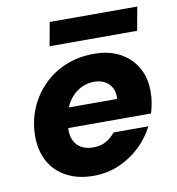

<svg xmlns="http://www.w3.org/2000/svg" viewBox="-79 -752 772 836"><g transform="rotate(-10 307.5 -334.5)"><path d="M269 12Q200 12 149.5 -15Q99 -42 72.5 -91Q46 -140 47 -206Q48 -268 71 -323Q94 -378 135.5 -420.5Q177 -463 234 -487Q291 -511 361 -511Q428 -511 476.5 -484.5Q525 -458 551 -411.5Q577 -365 576 -304Q576 -279 571.5 -255Q567 -231 561 -212H152L168 -300H427Q429 -329 418.5 -349Q408 -369 388 -380Q368 -391 341 -391Q309 -391 280 -376Q251 -361 230 -331.5Q209 -302 202 -257L197 -227Q191 -193 200 -166.5Q209 -140 231.5 -125Q254 -110 289 -110Q322 -110 346 -124Q370 -138 386 -159H540Q516 -111 475 -72Q434 -33 381.5 -10.5Q329 12 269 12ZM177 -577 196 -681H583L564 -577Z"/></g></svg>

Font: DM Sans 20pt Black
Style: Italic
Weight: 900
Italic angle: -10°
Version: Version 4.004;gftools[0.9.30]